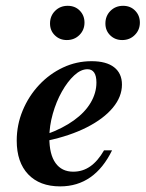

<svg xmlns="http://www.w3.org/2000/svg" viewBox="-20 -643 511 674"><path d="M191.1 11.3Q119.4 11.3 79 -31Q38.7 -73.4 38.7 -149.2Q38.7 -204.8 59.7 -255.2Q80.6 -305.6 117.3 -344.8Q154 -383.9 201.2 -406Q248.4 -428.2 301.6 -428.2Q353.2 -428.2 380.6 -406.9Q408.1 -385.5 408.1 -346Q408.1 -303.2 375.8 -264.5Q343.5 -225.8 284.7 -196Q225.8 -166.1 146 -149.2V-172.6Q200.8 -192.7 239.5 -220.6Q278.2 -248.4 298.4 -282.7Q318.5 -316.9 318.5 -353.2Q318.5 -376.6 310.5 -388.3Q302.4 -400 287.1 -400Q263.7 -400 240.3 -378.2Q216.9 -356.5 197.2 -321.4Q177.4 -286.3 165.3 -243.5Q153.2 -200.8 153.2 -159.7Q153.2 -100.8 175 -70.6Q196.8 -40.3 237.1 -40.3Q270.2 -40.3 296.8 -58.9Q323.4 -77.4 345.2 -115.3H373.4Q342.7 -52.4 297.2 -20.6Q251.6 11.3 191.1 11.3ZM408.9 -502.4Q383.9 -502.4 366.9 -519Q350 -535.5 350 -560.5Q350 -587.1 367.7 -604.8Q385.5 -622.6 412.1 -622.6Q437.9 -622.6 454.4 -605.6Q471 -588.7 471 -563.7Q471 -537.9 453.2 -520.2Q435.5 -502.4 408.9 -502.4ZM214.5 -502.4Q189.5 -502.4 172.6 -519Q155.6 -535.5 155.6 -560.5Q155.6 -587.1 173.4 -604.8Q191.1 -622.6 217.7 -622.6Q243.5 -622.6 260.1 -605.6Q276.6 -588.7 276.6 -563.7Q276.6 -537.9 258.9 -520.2Q241.1 -502.4 214.5 -502.4Z"/></svg>

Font: Playfair 5pt SemiExpanded Light
Style: Bold Italic
Weight: 700
Italic angle: -15.6°
Version: Version 2.001;gftools[0.9.30]